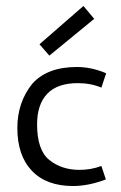

<svg xmlns="http://www.w3.org/2000/svg" viewBox="-20 -613 403 642"><path d="M38 0ZM38 -185Q38 -271 88 -333Q138 -389 237 -389Q286 -389 335 -368L319 -320Q284 -335 240 -335Q172 -335 138 -299.5Q104 -264 104 -197Q104 -111 145 -78Q186 -45 246 -45Q284 -45 319 -58L334 -13Q276 9 224 9Q135 9 86.5 -42Q38 -93 38 -185ZM295 -550 145 -427 112 -465 259 -593Z"/></svg>

Font: Cambay Devanagari
Style: Regular
Weight: 400
Designer: Pooja Saxena
Foundry: Pooja Saxena
Version: Version 1.180;PS 001.180;hotconv 1.0.70;makeotf.lib2.5.58329